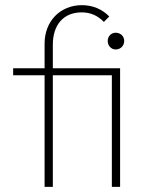

<svg xmlns="http://www.w3.org/2000/svg" viewBox="-20 -725 566 745"><path d="M153 -556V-460H31V-433H153V0H185V-433H414V0H446V-460H185V-552C185 -628 226 -677 297 -677C329 -677 358 -666 383 -640L404 -661C377 -689 340 -705 298 -705C214 -705 153 -643 153 -556ZM398 -566C398 -548 411 -533 429 -533C448 -533 462 -548 462 -566C462 -584 448 -598 429 -598C411 -598 398 -584 398 -566Z"/></svg>

Font: MV Cash Thin
Style: Regular
Weight: 100
Designer: Rodrigo Fuenzalida
Foundry: fragTYPE
Version: Version 1.100;Glyphs 3.1.2 (3151)